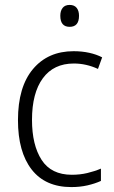

<svg xmlns="http://www.w3.org/2000/svg" viewBox="-20 -750 462 780"><path d="M270 10Q164 10 108.5 -61.5Q53 -133 53 -262Q53 -397 114 -469.5Q175 -542 279 -542Q313 -542 342.5 -535.5Q372 -529 395 -517L378 -470Q330 -492 280 -492Q198 -492 154 -432Q110 -372 110 -263Q110 -161 149 -100.5Q188 -40 272 -40Q305 -40 334.5 -47Q364 -54 390 -65V-15Q366 -4 335.5 3Q305 10 270 10ZM263 -730Q282 -730 291.5 -718Q301 -706 301 -686Q301 -641 263 -641Q225 -641 225 -686Q225 -706 234.5 -718Q244 -730 263 -730Z"/></svg>

Font: Noto Sans Gurmukhi UI SemiCondensed Light
Style: Regular
Weight: 300
Width: 4
Designer: Jelle Bosma - Monotype Design Team
Foundry: Monotype Imaging Inc.
Version: Version 2.004; ttfautohint (v1.8.4.7-5d5b)